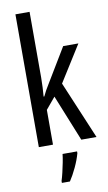

<svg xmlns="http://www.w3.org/2000/svg" viewBox="-105 -810 610 1082"><g transform="rotate(-10 199.5 -269.5)"><path d="M146 -383Q146 -355 144.5 -328.5Q143 -302 141 -276H145Q153 -293 161.5 -308.5Q170 -324 179 -338L299 -537H386L256 -330L395 0H308L201 -265L146 -199V0H65V-760H146ZM273 71Q263 108 243.5 149.5Q224 191 204 221H158V210Q164 192 170.5 164.5Q177 137 182.5 109Q188 81 190 61H273Z"/></g></svg>

Font: Noto Sans ExtraCondensed
Style: Regular
Weight: 400
Width: 2
Designer: Monotype Design Team
Foundry: Monotype Imaging Inc.
Version: Version 2.013; ttfautohint (v1.8.4.7-5d5b)